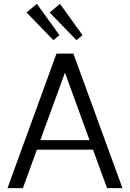

<svg xmlns="http://www.w3.org/2000/svg" viewBox="-20 -979 674 999"><path d="M19 0ZM409.2 -770ZM171.9 -959 289.1 -796.4 257.8 -770 118.2 -914.1ZM292 -959 409.2 -796.4 377.9 -770 238.3 -914.1ZM19 0 273.9 -700.2H361.8L617.2 0H537.1L463.9 -200.2H171.9L99.1 0ZM317.9 -601.1 189.9 -250H445.8Z"/></svg>

Font: Pfennig
Style: Medium
Weight: 500
Version: Version 20120410 ; ttfautohint (v0.8)